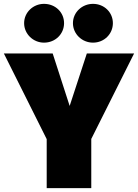

<svg xmlns="http://www.w3.org/2000/svg" viewBox="-40 -975 715 995"><path d="M188 -955C132 -955 85 -911 85 -855C85 -799 132 -754 188 -754C247 -754 292 -799 292 -855C292 -911 247 -955 188 -955ZM442 -955C385 -955 338 -911 338 -855C338 -799 385 -754 442 -754C500 -754 545 -799 545 -855C545 -911 500 -955 442 -955ZM655 -698H410L321 -426L233 -698H-20L202 -254V0H433V-255Z"/></svg>

Font: Fira Sans Ultra
Style: Regular
Weight: 950
Designer: Carrois Corporate & Edenspiekermann AG
Foundry: Carrois Corporate GbR & Edenspiekermann AG
Version: Version 4.203;PS 004.203;hotconv 1.0.88;makeotf.lib2.5.64775